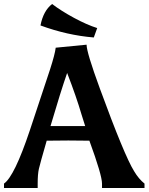

<svg xmlns="http://www.w3.org/2000/svg" viewBox="-47 -938 741 958"><path d="M399 -236Q361 -237 294 -237Q227 -237 186 -236Q153 -122 147 -95.5Q141 -69 141 -22V0H-27V-22Q25 -58 102 -288Q179 -518 203 -592.5Q227 -667 231 -700L385 -715Q385 -677 451 -497Q574 -161 622 -84Q645 -45 674 -22V0H462V-22Q462 -64 399 -236ZM288 -574Q255 -479 205 -309H378Q372 -326 360 -366Q334 -455 288 -574ZM438 -798 421 -751Q288 -762 155 -811Q169 -884 213 -918Q259 -883 323 -848.5Q387 -814 438 -798Z"/></svg>

Font: Asul
Style: Bold
Weight: 700
Designer: Mariela Monsalve
Foundry: Mariela Monsalve
Version: Version 1.002